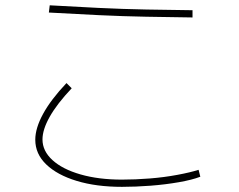

<svg xmlns="http://www.w3.org/2000/svg" viewBox="-20 -746 920 738"><path d="M115.6 -208.9Q115.6 -253.3 145.6 -308.3Q175.6 -363.3 235.6 -426.7L255.6 -406.7Q198.9 -346.7 171.1 -297.2Q143.3 -247.8 143.3 -210Q143.3 -165.6 181.7 -130.6Q220 -95.6 289.4 -75.6Q358.9 -55.6 448.9 -55.6Q500 -55.6 555.6 -60Q611.1 -64.4 661.7 -73.9Q712.2 -83.3 743.3 -93.3L750 -66.7Q717.8 -54.4 667.2 -45.6Q616.7 -36.7 558.9 -32.2Q501.1 -27.8 448.9 -27.8Q350 -27.8 275 -50.6Q200 -73.3 157.8 -113.9Q115.6 -154.4 115.6 -208.9ZM720 -678.9Q632.2 -680 542.2 -681.7Q452.2 -683.3 358.9 -687.8Q265.6 -692.2 167.8 -697.8L171.1 -725.6Q265.6 -720 358.9 -715.6Q452.2 -711.1 542.8 -709.4Q633.3 -707.8 720 -706.7Z"/></svg>

Font: Paperlogy 1 Thin
Style: Regular
Weight: 250
Designer: redesigned by Lee Juim, glyphs from Gmarket Sans & Montserrat
Foundry: PT&
Version: Version 1.001